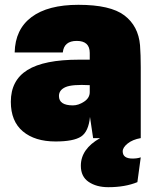

<svg xmlns="http://www.w3.org/2000/svg" viewBox="-20 -574 653 798"><path d="M306 -554Q439 -554 497 -510Q555 -466 562 -386Q565 -346 565 -295V0Q531 6 510.5 22.5Q490 39 490 55Q490 85 531 85Q550 85 565 80L551 183Q500 204 430 204Q381 204 348.5 182Q316 160 316 115Q316 45 396 0H367L354 -88Q348 -27 317 -6.5Q286 14 211 14Q125 14 75 -28Q25 -70 25 -151Q25 -240 94 -283Q163 -326 309 -326H353V-354Q353 -404 299 -404Q246 -404 241 -356H41Q43 -452 111 -503Q179 -554 306 -554ZM225 -175Q225 -136 283 -136Q306 -136 329.5 -151.5Q353 -167 353 -191V-220Q280 -224 252.5 -212Q225 -200 225 -175Z"/></svg>

Font: Nacelle Black
Style: Regular
Weight: 900
Designer: Sora Sagano
Foundry: Sora Sagano
Version: Version 1.000;FEAKit 1.0